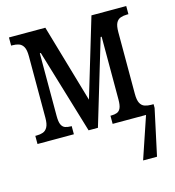

<svg xmlns="http://www.w3.org/2000/svg" viewBox="-110 -629 851 933"><g transform="rotate(-15 315.0 -163.0)"><path d="M495 210 566 0V-41H615V-22L565 210ZM20 0V-41H27Q45 -41 59 -46Q73 -51 81.5 -66.5Q90 -82 90 -113V-423Q90 -455 81.5 -470Q73 -485 59 -490Q45 -495 27 -495H20V-536H203L331 -96H303L435 -536H610V-495H603Q585 -495 570.5 -490Q556 -485 548 -470Q540 -455 540 -423V-113Q540 -82 548 -66.5Q556 -51 570.5 -46Q585 -41 603 -41H610V0H398V-41H403Q419 -41 431 -45.5Q443 -50 449.5 -64Q456 -78 456 -108V-423H451L324 0H277L150 -423H145V-108Q145 -78 151.5 -64Q158 -50 170 -45.5Q182 -41 198 -41H203V0Z"/></g></svg>

Font: Noto Serif ExtraCondensed
Style: Regular
Weight: 400
Width: 2
Designer: Monotype Design Team
Foundry: Monotype Imaging Inc.
Version: Version 2.013